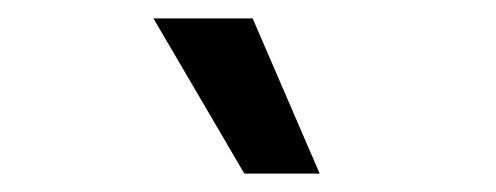

<svg xmlns="http://www.w3.org/2000/svg" viewBox="-20 -765 540 209"><path d="M255 -745 328 -576H246L147 -745Z"/></svg>

Font: Prodigy Sans Medium
Style: Regular
Weight: 500
Designer: Wei Huang
Foundry: Wei Huang
Version: Version 1.003; ttfautohint (v1.8.3)